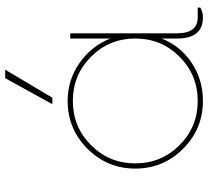

<svg xmlns="http://www.w3.org/2000/svg" viewBox="-51 -739 800 738"><g transform="rotate(-90 349.0 -370.0)"><path d="M450 -750 342.5 -568.8H317.5L417.5 -750ZM651.2 -10H688.8V0Q671.2 10 651.2 10Q570 10 570 -88.8V-148.8Q541.2 -76.2 476.2 -33.1Q411.2 10 330 10Q222.5 10 146.2 -66.2Q70 -142.5 70 -250Q70 -357.5 146.2 -433.8Q222.5 -510 330 -510Q410 -510 475 -465Q540 -420 570 -346.2V-500H590V-88.8Q590 -10 651.2 -10ZM160 -80Q230 -10 330 -10Q430 -10 500 -80Q570 -150 570 -250Q570 -350 500 -420Q430 -490 330 -490Q230 -490 160 -420Q90 -350 90 -250Q90 -150 160 -80Z"/></g></svg>

Font: Now Thin
Style: Regular
Weight: 250
Designer: Alfredo Marco Pradil
Foundry: Alfredo Marco Pradil
Version: Version 1.002;PS 001.002;hotconv 1.0.88;makeotf.lib2.5.64775